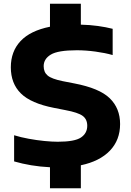

<svg xmlns="http://www.w3.org/2000/svg" viewBox="-20 -880 696 1020"><path d="M245.5 120V8.5Q194 6 146 -2Q98 -10 55 -22.5V-161.5Q90.5 -150.5 132.8 -142.8Q175 -135 215.8 -131Q256.5 -127 287 -127Q376.5 -127 410 -149.5Q443.5 -172 443.5 -212Q443.5 -246.5 419 -264.5Q394.5 -282.5 327.5 -295L266.5 -307Q144 -331 90.8 -383.8Q37.5 -436.5 37.5 -522.5Q37.5 -606.5 89.2 -661.8Q141 -717 245.5 -738V-860H409.5V-749Q457 -748 500 -742Q543 -736 578.5 -727V-587.5Q538.5 -599 487 -606Q435.5 -613 388.5 -613Q288 -613 250 -590Q212 -567 212 -528.5Q212 -496.5 233 -478.8Q254 -461 312.5 -449L374 -437Q508 -411.5 563 -358Q618 -304.5 618 -221Q618 -136 563.8 -79.5Q509.5 -23 409.5 -2V120Z"/></svg>

Font: Encode Sans Expanded Expanded
Style: Bold
Weight: 700
Width: 7
Designer: Multiple Designers
Foundry: Impallari Type
Version: Version 3.000; ttfautohint (v1.8.3) -l 8 -r 50 -G 200 -x 14 